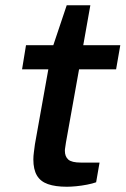

<svg xmlns="http://www.w3.org/2000/svg" viewBox="-20 -699 478 731"><path d="M235 12Q191 12 162.5 2Q134 -8 120.5 -31Q107 -54 107 -92Q107 -105 109 -119.5Q111 -134 113 -150L164 -435H64L79 -527H183L234 -679H324L297 -527H438L422 -435H281L231 -156Q230 -147 228.5 -139Q227 -131 227 -125Q227 -103 240 -91.5Q253 -80 288 -80H359L346 -5Q332 0 311.5 4Q291 8 270.5 10Q250 12 235 12Z"/></svg>

Font: Archivo Expanded Medium
Style: Italic
Weight: 500
Width: 7
Italic angle: -10°
Designer: Hector Gatti
Foundry: Omnibus-Type
Version: Version 2.001